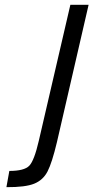

<svg xmlns="http://www.w3.org/2000/svg" viewBox="-20 -712 390 802"><path d="M350.1 -691.9 217.8 -118.2Q197.3 -32.2 178.7 3.9Q160.2 40 123 55.2Q85.9 70.3 6.8 69.8L19 2Q81.1 2 102.1 -19.5Q123 -41 142.1 -124L273.9 -691.9Z"/></svg>

Font: TitilliumWeb-Italic
Style: Italic
Weight: 400
Italic angle: -13°
Version: Version 1.001;PS 57.000;hotconv 1.0.70;makeotf.lib2.5.55311